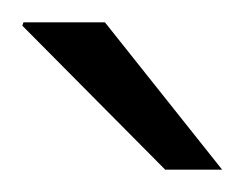

<svg xmlns="http://www.w3.org/2000/svg" viewBox="-20 -743 219 172"><path d="M179 -591H128L0 -720L1 -723H74Z"/></svg>

Font: Archivo SemiExpanded Thin
Style: Regular
Weight: 250
Width: 6
Designer: Hector Gatti
Foundry: Omnibus-Type
Version: Version 2.001